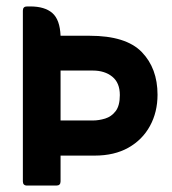

<svg xmlns="http://www.w3.org/2000/svg" viewBox="-20 -576 534 596"><path d="M168 -93V-13Q168 0 155 0H64Q51 0 51 -13V-543Q51 -556 64 -556H74Q119 -556 142.5 -535.5Q166 -515 168 -465H258Q371 -465 420 -414.5Q469 -364 469 -282Q469 -228 445.5 -185Q422 -142 378.5 -117.5Q335 -93 274 -93ZM168 -202H268Q287 -202 306.5 -208Q326 -214 339 -231Q352 -248 352 -281Q352 -319 328.5 -338Q305 -357 268 -357H168Z"/></svg>

Font: Zain ExtraBold
Style: Regular
Weight: 800
Designer: Zain,Boutros
Foundry: Mobile Telecommunications Company (Zain), 2024
Version: Version 1.50; ttfautohint (v1.8.4)